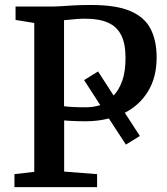

<svg xmlns="http://www.w3.org/2000/svg" viewBox="-20 -770 688 790"><path d="M39.5 0V-53.5L121 -63V-675.5L44 -688V-743H184Q212.5 -743 235.8 -744.8Q259 -746.5 286.8 -748Q314.5 -749.5 355.5 -749.5Q459 -749.5 517.5 -724Q576 -698.5 600.2 -650.2Q624.5 -602 624.5 -533.5Q624.5 -453 589.8 -395.2Q555 -337.5 493.5 -306L555.5 -210.5L498 -175L428 -282.5Q406 -277 382.2 -274Q358.5 -271 333 -271Q316 -271 296.8 -271.5Q277.5 -272 263 -273Q248.5 -274 244 -274.5V-64L379.5 -53.5V0ZM332 -328.5Q348 -328.5 363.2 -330.8Q378.5 -333 392.5 -337.5L326 -440.5L383.5 -476L447.5 -377Q470 -400.5 483.2 -438.2Q496.5 -476 496.5 -532Q496.5 -590 478.8 -625.2Q461 -660.5 424.5 -676.8Q388 -693 332.5 -693Q311.5 -693 295.5 -691.8Q279.5 -690.5 267.2 -689Q255 -687.5 243.5 -687V-333Q255.5 -331 278 -329.8Q300.5 -328.5 332 -328.5Z"/></svg>

Font: Merriweather SemiBold
Style: Regular
Weight: 600
Version: Version 2.100